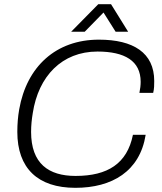

<svg xmlns="http://www.w3.org/2000/svg" viewBox="-20 -888 775 920"><path d="M321 -736H386L476 -828L534 -736H594L512 -868H451ZM341 12C517 12 650 -67 678 -242H617C589 -104 496 -45 342 -45C213 -45 129 -104 129 -256C129 -287 132 -316 137 -346C164 -523 277 -641 447 -641C578 -641 654 -596 654 -496C654 -480 652 -462 648 -443H714C719 -463 719 -482 719 -500C719 -635 619 -698 454 -698C248 -698 108 -569 72 -364C66 -330 63 -294 63 -256C63 -82 161 12 341 12Z"/></svg>

Font: Archivo ExtraLight
Style: Italic
Weight: 200
Italic angle: -10°
Designer: Hector Gatti
Foundry: Omnibus-Type
Version: Version 2.001